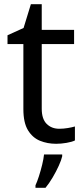

<svg xmlns="http://www.w3.org/2000/svg" viewBox="-20 -679 401 920"><path d="M264 -62Q284 -62 305 -65.5Q326 -69 339 -73V-6Q325 1 299 5.5Q273 10 249 10Q207 10 171.5 -4.5Q136 -19 114 -55Q92 -91 92 -156V-468H16V-510L93 -545L128 -659H180V-536H335V-468H180V-158Q180 -109 203.5 -85.5Q227 -62 264 -62ZM278 70Q274 88 261.5 115.5Q249 143 232.5 171Q216 199 198 221H150V209Q158 192 166.5 165.5Q175 139 182 110.5Q189 82 191 61H278Z"/></svg>

Font: Noto Sans Khmer
Style: Regular
Weight: 400
Designer: Danh Hong and the Monotype Design Team
Foundry: Monotype Imaging Inc.
Version: Version 2.003